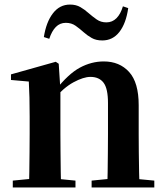

<svg xmlns="http://www.w3.org/2000/svg" viewBox="-20 -821 725 841"><path d="M36 0V-29.9L141.6 -40.2H204.7L310.6 -29.9V0ZM106.2 0Q107.9 -25.5 108.4 -67.4Q108.9 -109.4 109.4 -154.8Q109.9 -200.3 109.9 -234.8V-310.2Q109.9 -360 109 -393.7Q108.2 -427.5 106.2 -463.8L28.1 -470.7V-495.2L224.2 -550.4L237.2 -541.7L244.6 -428V-425.6V-234.8Q244.6 -200.3 245.1 -154.8Q245.6 -109.4 246.1 -67.4Q246.6 -25.5 247.6 0ZM381.3 0V-29.9L485.2 -40.2H547.8L655.9 -29.9V0ZM450 0Q451 -25.5 451.5 -66.9Q452 -108.4 452.5 -153.8Q453 -199.3 453 -234.8V-369.8Q453 -433.2 433.6 -458.7Q414.2 -484.2 376.2 -484.2Q345.6 -484.2 301.8 -460.5Q258.1 -436.8 212.5 -383.3L207.6 -425.7H222.9Q279.1 -497.3 329.7 -524.6Q380.3 -551.9 434.5 -551.9Q503.6 -551.9 545.5 -505.8Q587.5 -459.6 587.5 -360.5V-234.8Q587.5 -199.3 588 -153.8Q588.5 -108.4 589.3 -66.9Q590.2 -25.5 591.2 0ZM172.1 -658.7Q182.3 -724.3 211.8 -762.6Q241.2 -801 286.8 -801Q313.1 -801 332.2 -789.8Q351.4 -778.6 366.8 -764.6Q385.3 -748.5 403.6 -735.7Q421.8 -723 446 -723Q472 -723 490.2 -741.3Q508.4 -759.6 518.4 -793.3L541.6 -785.5Q532.1 -718.5 503 -681.1Q473.9 -643.8 428.1 -643.8Q400.8 -643.8 382 -654.5Q363.1 -665.1 347.6 -678.9Q329.4 -695.2 311.2 -708.1Q292.9 -721 268.4 -721Q242.4 -721 224.6 -702.9Q206.8 -684.9 195.8 -651Z"/></svg>

Font: Noto Serif KR ExtraLight
Style: Regular
Weight: 200
Designer: Ryoko NISHIZUKA 西塚涼子 (kana & ideographs); Frank Grießhammer (Latin, Greek & Cyrillic); Wenlong ZHANG 张文龙 (bopomofo); San
Foundry: Adobe
Version: Version 2.002-H1;hotconv 1.1.0;makeotfexe 2.6.0